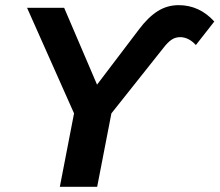

<svg xmlns="http://www.w3.org/2000/svg" viewBox="-20 -718 844 738"><path d="M803.7 -635.3 732.9 -544.9Q705.1 -575.2 672.4 -575.2Q653.8 -575.2 639.2 -565.2Q624.5 -555.2 608.4 -534.2L408.2 -282.2L353.5 0H210L264.6 -282.2L84 -688H226.6L353 -392.6L514.2 -605Q549.3 -651.9 585.9 -675Q622.6 -698.2 666.5 -698.2Q746.6 -698.2 803.7 -635.3Z"/></svg>

Font: Arimo
Style: Bold Italic
Weight: 700
Italic angle: -12°
Designer: Steve Matteson
Foundry: Monotype Imaging Inc.
Version: Version 1.33